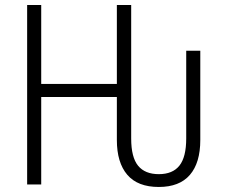

<svg xmlns="http://www.w3.org/2000/svg" viewBox="-20 -734 896 764"><path d="M88 -714H144V-400H445V-714H502V-183Q502 -108 529.5 -74.5Q557 -41 612 -41Q667 -41 694 -75Q721 -109 721 -183V-532H777V-177Q777 -86 735.5 -38Q694 10 612 10Q528 10 486.5 -38.5Q445 -87 445 -177V-348H144V0H88Z"/></svg>

Font: Noto Sans UI NarrowLight
Style: Regular
Weight: 300
Width: 4
Designer: Monotype Design Team
Foundry: Monotype Imaging Inc.
Version: Version 1.001